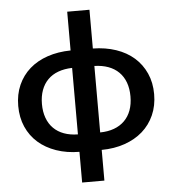

<svg xmlns="http://www.w3.org/2000/svg" viewBox="-59 -777 891 997"><g transform="rotate(-5 386.5 -278.0)"><path d="M32.5 0ZM444.5 -723V-521Q510.5 -520 565 -501.5Q619.5 -483 658.5 -448.8Q697.5 -414.5 719.2 -366Q741 -317.5 741 -257.5Q741 -197 719.2 -148.2Q697.5 -99.5 658.5 -65.2Q619.5 -31 565 -12Q510.5 7 444.5 7.5V167.5H328.5V7.5Q262.5 7 208 -12Q153.5 -31 114.5 -65.2Q75.5 -99.5 54 -148.2Q32.5 -197 32.5 -257.5Q32.5 -317.5 54 -366Q75.5 -414.5 114.5 -448.8Q153.5 -483 208 -501.5Q262.5 -520 328.5 -521V-723ZM617.5 -256.5Q617.5 -297 605.8 -329Q594 -361 571.5 -383.2Q549 -405.5 517 -417.2Q485 -429 444.5 -430V-83.5Q485 -84 517 -95.8Q549 -107.5 571.5 -129.8Q594 -152 605.8 -184Q617.5 -216 617.5 -256.5ZM156 -256.5Q156 -216 167.8 -184Q179.5 -152 201.8 -129.8Q224 -107.5 256 -95.8Q288 -84 328.5 -83.5V-430Q288 -429 256 -417.2Q224 -405.5 201.8 -383.2Q179.5 -361 167.8 -329Q156 -297 156 -256.5Z"/></g></svg>

Font: Lato
Style: Bold
Weight: 700
Designer: Lukasz Dziedzic
Foundry: tyPoland Lukasz Dziedzic
Version: Version 2.007; 2014-02-27